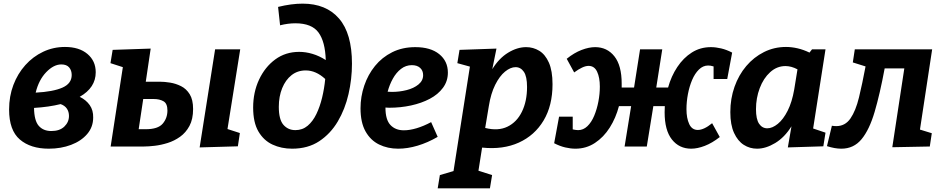

<svg xmlns="http://www.w3.org/2000/svg" viewBox="-20 -805 5184 1055"><path d="M248 12Q148 12 89 -38.5Q30 -89 30 -203Q30 -276 53.5 -338Q77 -400 119 -447Q161 -494 217 -520.5Q273 -547 337 -547Q415 -547 460.5 -508.5Q506 -470 506 -408Q506 -323 418 -273Q453 -256 473 -227.5Q493 -199 492 -159Q492 -107 459 -68.5Q426 -30 370.5 -9Q315 12 248 12ZM317 -451Q275 -451 234 -408.5Q193 -366 176 -296Q272 -301 323 -323.5Q374 -346 374 -393Q374 -418 360 -434.5Q346 -451 317 -451ZM359 -168Q359 -191 347.5 -208Q336 -225 313 -233Q249 -217 167 -212Q168 -142 193 -113.5Q218 -85 262 -85Q308 -85 333.5 -109.5Q359 -134 359 -168Z M1041 -206Q1041 -150 1021 -113Q1001 -76 969.5 -53.5Q938 -31 901.5 -19.5Q865 -8 830.5 -4Q796 0 772 0H588L655 -436L587 -458L599 -531L808 -538L781 -356H859Q884 -356 915 -351Q946 -346 975 -331.5Q1004 -317 1022.5 -287Q1041 -257 1041 -206ZM824 -261H767L742 -95H781Q848 -95 874 -125.5Q900 -156 900 -198Q900 -236 878.5 -248.5Q857 -261 824 -261ZM1077 5 1162 -534H1300L1230 -96L1298 -74L1287 -1Z M1585 12Q1526 12 1477.5 -10.5Q1429 -33 1400 -82.5Q1371 -132 1371 -214Q1371 -298 1403.5 -367.5Q1436 -437 1492.5 -478.5Q1549 -520 1624 -520Q1660 -520 1697 -509Q1734 -498 1770 -475Q1767 -576 1730 -626.5Q1693 -677 1603 -677Q1563 -677 1519 -666L1508 -767Q1581 -785 1643 -785Q1772 -785 1843 -703Q1914 -621 1914 -455Q1914 -371 1895 -288Q1876 -205 1836 -137.5Q1796 -70 1734 -29Q1672 12 1585 12ZM1512 -218Q1512 -148 1537.5 -119Q1563 -90 1603 -90Q1642 -90 1670.5 -114Q1699 -138 1718.5 -178.5Q1738 -219 1750 -269Q1762 -319 1767 -371Q1716 -418 1660 -418Q1615 -418 1582 -392Q1549 -366 1530.5 -320.5Q1512 -275 1512 -218Z M2168 12Q2110 12 2063 -11Q2016 -34 1988.5 -83Q1961 -132 1961 -210Q1961 -274 1981.5 -334.5Q2002 -395 2040.5 -442.5Q2079 -490 2135 -518Q2191 -546 2262 -546Q2346 -546 2393.5 -507.5Q2441 -469 2441 -406Q2441 -359 2414 -322.5Q2387 -286 2341.5 -262Q2296 -238 2238.5 -225.5Q2181 -213 2119 -213Q2108 -213 2098 -214V-213Q2098 -147 2125.5 -118Q2153 -89 2199 -89Q2231 -89 2269.5 -100.5Q2308 -112 2349 -134L2385 -53Q2330 -21 2274.5 -4.5Q2219 12 2168 12ZM2243 -447Q2210 -447 2183.5 -426.5Q2157 -406 2138.5 -372.5Q2120 -339 2110 -301Q2121 -300 2134 -300Q2175 -300 2214.5 -310Q2254 -320 2279.5 -341Q2305 -362 2305 -392Q2305 -417 2288.5 -432Q2272 -447 2243 -447Z M2385 230 2397 157 2472 135 2562 -439 2493 -458 2505 -531 2708 -538 2685 -425Q2722 -485 2772 -515.5Q2822 -546 2871 -546Q2910 -546 2943 -526Q2976 -506 2996 -461Q3016 -416 3016 -342Q3016 -225 2967 -143Q2918 -61 2831 -21.5Q2744 18 2629 6L2609 133L2684 157L2672 230ZM2666 -222 2646 -102Q2717 -84 2768.5 -109Q2820 -134 2848 -191.5Q2876 -249 2876 -327Q2876 -385 2858.5 -410.5Q2841 -436 2813 -436Q2785 -436 2755 -411.5Q2725 -387 2701 -339Q2677 -291 2666 -222Z M3142 12Q3115 12 3085.5 5Q3056 -2 3025 -18L3052 -164H3127V-94Q3136 -92 3143.5 -91Q3151 -90 3157 -90Q3185 -90 3207.5 -111.5Q3230 -133 3245 -169Q3260 -205 3268 -247Q3276 -289 3276 -329Q3276 -379 3261 -411Q3246 -443 3214 -443Q3198 -443 3178 -433.5Q3158 -424 3135 -407L3094 -482Q3135 -515 3175.5 -530.5Q3216 -546 3250 -546Q3316 -546 3356 -495.5Q3396 -445 3396 -346Q3396 -335 3396 -324H3464L3497 -534H3619L3586 -324H3651Q3668 -386 3701.5 -436.5Q3735 -487 3781.5 -516.5Q3828 -546 3886 -546Q3913 -546 3942.5 -539Q3972 -532 4003 -516L3976 -371H3901V-440Q3892 -443 3884.5 -444Q3877 -445 3871 -445Q3843 -445 3820.5 -423Q3798 -401 3783 -365.5Q3768 -330 3760 -288Q3752 -246 3752 -205Q3752 -156 3767 -123.5Q3782 -91 3814 -91Q3848 -91 3893 -128L3935 -52Q3893 -19 3852.5 -3.5Q3812 12 3778 12Q3712 12 3672 -38.5Q3632 -89 3632 -188Q3632 -205 3633 -222H3570L3534 0H3412L3448 -222H3381Q3364 -157 3330.5 -104Q3297 -51 3249 -19.5Q3201 12 3142 12Z M4140 12Q4100 12 4067 -9Q4034 -30 4013.5 -74.5Q3993 -119 3993 -189Q3993 -263 4016 -328Q4039 -393 4080.5 -442Q4122 -491 4178 -519Q4234 -547 4299 -547Q4330 -547 4362.5 -539.5Q4395 -532 4428 -516L4442 -534H4516L4448 -99L4516 -76L4504 -1L4309 5L4329 -111Q4291 -50 4239.5 -19Q4188 12 4140 12ZM4196 -100Q4224 -100 4254 -124.5Q4284 -149 4308 -196.5Q4332 -244 4344 -313L4362 -424Q4328 -442 4296 -442Q4249 -442 4212 -408.5Q4175 -375 4154.5 -320.5Q4134 -266 4134 -205Q4134 -150 4151 -125Q4168 -100 4196 -100Z M4524 -2 4551 -114Q4565 -112 4575 -112Q4624 -112 4653 -154Q4682 -196 4700 -270Q4718 -344 4736 -440L4666 -462L4677 -534H5102L5035 -93L5100 -73L5089 0L4883 4L4949 -429H4841Q4815 -289 4786 -190.5Q4757 -92 4714 -40Q4671 12 4603 12Q4567 12 4524 -2Z"/></svg>

Font: Bitter
Style: Bold Italic
Weight: 700
Italic angle: -9°
Designer: Sol Matas, and Bitter project Authors
Foundry: Sol Matas
Version: Version 2.001